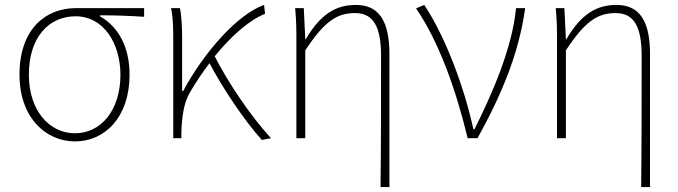

<svg xmlns="http://www.w3.org/2000/svg" viewBox="-20 -560 2749 778"><path d="M284 13C404 13 505 -84 505 -257C505 -371 459 -452 385 -494V-498C446 -498 503 -496 564 -492V-527H287C167 -527 59 -445 59 -257C59 -84 165 13 284 13ZM284 -20C179 -20 97 -113 97 -257C97 -413 181 -494 286 -494C402 -494 468 -381 468 -257C468 -113 389 -20 284 -20Z M1041 7 1078 0C991 -95 903 -228 850 -332C921 -419 993 -480 1054 -504L1050 -540C945 -503 810 -354 722 -191H718V-409C718 -453 715 -503 709 -527H673C682 -486 682 -438 682 -396V0H715V-24C717 -85 724 -144 751 -188C776 -230 802 -269 829 -304C882 -203 971 -70 1041 7Z M1522 198H1558V-339C1558 -475 1516 -540 1422 -540C1341 -540 1279 -503 1219 -401H1217L1211 -527H1176C1181 -474 1181 -438 1181 -396V0H1217V-356C1295 -474 1345 -507 1419 -507C1494 -507 1524 -450 1524 -334C1524 -158 1524 21 1522 198Z M1875 0H1915C2014 -179 2083 -345 2108 -527H2071C2056 -368 1977 -185 1903 -37H1898C1862 -204 1785 -412 1699 -540L1666 -526C1761 -387 1829 -191 1875 0Z M2578 198H2614V-339C2614 -475 2572 -540 2478 -540C2397 -540 2335 -503 2275 -401H2273L2267 -527H2232C2237 -474 2237 -438 2237 -396V0H2273V-356C2351 -474 2401 -507 2475 -507C2550 -507 2580 -450 2580 -334C2580 -158 2580 21 2578 198Z"/></svg>

Font: Noto Sans JP Thin
Style: Regular
Weight: 100
Designer: Ryoko NISHIZUKA 西塚涼子 (kana, bopomofo & ideographs); Paul D. Hunt (Latin, Greek & Cyrillic); Sandoll Communications 산돌커뮤니
Foundry: Adobe
Version: Version 2.004;hotconv 1.0.118;makeotfexe 2.5.65603